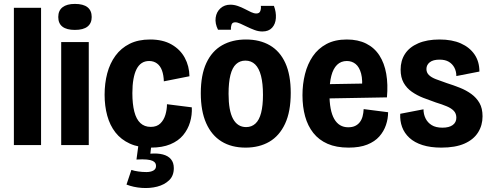

<svg xmlns="http://www.w3.org/2000/svg" viewBox="-20 -742 2511 982"><path d="M51 0V-702H190V0Z M293 0V-527H434V0ZM363 -589Q321 -589 299.5 -605.5Q278 -622 278 -655Q278 -688 300 -705Q322 -722 363 -722Q406 -722 427.5 -705Q449 -688 449 -655Q449 -623 427.5 -606Q406 -589 363 -589Z M752 13Q689 13 644 -7.5Q599 -28 570.5 -64.5Q542 -101 528.5 -150.5Q515 -200 515 -257Q515 -316 528.5 -367Q542 -418 570.5 -457Q599 -496 643 -518Q687 -540 748 -540Q813 -540 857.5 -514.5Q902 -489 925 -446.5Q948 -404 949 -352L818 -326Q817 -358 808.5 -381.5Q800 -405 783 -417.5Q766 -430 743 -430Q721 -430 705 -419.5Q689 -409 678.5 -388.5Q668 -368 662.5 -337Q657 -306 657 -266Q657 -210 667 -171Q677 -132 698 -112.5Q719 -93 751 -93Q782 -93 800 -110.5Q818 -128 826 -155Q834 -182 834 -209L961 -193Q963 -154 952 -117Q941 -80 916.5 -50.5Q892 -21 851 -4Q810 13 752 13ZM627 202 652 127Q666 132 687 135Q708 138 729 138Q750 138 764 130.5Q778 123 778 107Q778 99 774.5 92.5Q771 86 761 81Q751 76 731 74Q711 72 678 74L689 -8H755L749 44Q786 41 813 48Q840 55 854.5 72.5Q869 90 869 118Q869 157 845 180Q821 203 784 212.5Q747 222 705 219Q663 216 627 202Z M1236 13Q1164 13 1113 -18.5Q1062 -50 1034.5 -112Q1007 -174 1007 -265Q1007 -359 1035.5 -420Q1064 -481 1116 -510.5Q1168 -540 1238 -540Q1309 -540 1360.5 -510Q1412 -480 1439.5 -419.5Q1467 -359 1467 -267Q1467 -171 1438 -109Q1409 -47 1357.5 -17Q1306 13 1236 13ZM1239 -92Q1267 -92 1286.5 -110Q1306 -128 1315.5 -165Q1325 -202 1325 -257Q1325 -315 1315 -354Q1305 -393 1285 -412.5Q1265 -432 1235 -432Q1207 -432 1187.5 -414Q1168 -396 1158.5 -358Q1149 -320 1149 -262Q1149 -176 1172 -134Q1195 -92 1239 -92ZM1322 -581Q1302 -581 1282 -588.5Q1262 -596 1243.5 -605Q1225 -614 1209.5 -621Q1194 -628 1183 -628Q1168 -628 1164 -615.5Q1160 -603 1161 -590H1095Q1079 -622 1083 -651.5Q1087 -681 1107.5 -699.5Q1128 -718 1158 -718Q1177 -718 1196 -711.5Q1215 -705 1232 -696Q1249 -687 1264 -680Q1279 -673 1291 -673Q1307 -673 1311.5 -686Q1316 -699 1314 -712H1381Q1393 -680 1391 -649.5Q1389 -619 1371.5 -600Q1354 -581 1322 -581Z M1763 13Q1700 13 1655.5 -6.5Q1611 -26 1582.5 -62Q1554 -98 1540.5 -147Q1527 -196 1527 -255Q1527 -312 1540 -363.5Q1553 -415 1580 -454.5Q1607 -494 1650 -517Q1693 -540 1754 -540Q1811 -540 1853 -519Q1895 -498 1920.5 -458.5Q1946 -419 1955.5 -364.5Q1965 -310 1959 -244L1625 -238V-311L1860 -315L1830 -278Q1836 -332 1827 -365.5Q1818 -399 1799 -414.5Q1780 -430 1754 -430Q1724 -430 1704 -410.5Q1684 -391 1674.5 -354Q1665 -317 1665 -263Q1665 -176 1689.5 -133.5Q1714 -91 1761 -91Q1782 -91 1796.5 -98Q1811 -105 1820.5 -117.5Q1830 -130 1834.5 -147Q1839 -164 1840 -184L1965 -168Q1965 -135 1954 -102.5Q1943 -70 1920 -44Q1897 -18 1858.5 -2.5Q1820 13 1763 13Z M2237 13Q2182 13 2141 0Q2100 -13 2074 -37Q2048 -61 2036.5 -92.5Q2025 -124 2027 -160L2146 -183Q2146 -158 2156.5 -136.5Q2167 -115 2188 -102Q2209 -89 2243 -89Q2277 -89 2295.5 -102.5Q2314 -116 2314 -140Q2314 -161 2301.5 -174.5Q2289 -188 2265.5 -198Q2242 -208 2209 -218Q2177 -229 2145 -241.5Q2113 -254 2086.5 -272.5Q2060 -291 2044.5 -318.5Q2029 -346 2029 -386Q2029 -432 2051.5 -466.5Q2074 -501 2119 -520.5Q2164 -540 2228 -540Q2292 -540 2337 -520Q2382 -500 2407 -463.5Q2432 -427 2432 -376L2314 -353Q2314 -377 2304 -396Q2294 -415 2275.5 -426Q2257 -437 2228 -437Q2195 -437 2178 -423.5Q2161 -410 2161 -389Q2161 -371 2173.5 -358.5Q2186 -346 2209.5 -337Q2233 -328 2265 -317Q2300 -306 2332.5 -293Q2365 -280 2391 -261Q2417 -242 2432.5 -215Q2448 -188 2448 -147Q2448 -101 2425 -64.5Q2402 -28 2355.5 -7.5Q2309 13 2237 13Z"/></svg>

Font: Bricolage Grotesque 36pt SemiCondensed
Style: Bold
Weight: 700
Width: 4
Designer: Mathieu Triay
Foundry: Atelier Triay
Version: Version 1.001;gftools[0.9.33.dev8+g029e19f]